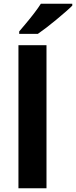

<svg xmlns="http://www.w3.org/2000/svg" viewBox="-20 -1066 404 1020"><path d="M227 -66H78V-826H227ZM364 -1036Q350 -1022 327 -1002Q304 -982 277.5 -960Q251 -938 225.5 -918.5Q200 -899 181 -886H82V-899Q98 -918 119.5 -943.5Q141 -969 162 -996.5Q183 -1024 197 -1046H364Z"/></svg>

Font: Noto Sans Malayalam UI
Style: Regular
Weight: 400
Designer: Jelle Bosma - Monotype Design Team
Foundry: Monotype Imaging Inc.
Version: Version 2.104